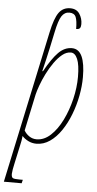

<svg xmlns="http://www.w3.org/2000/svg" viewBox="-100 -808 551 1086"><g transform="rotate(5 175.5 -265.0)"><path d="M149 -624Q166 -705 189.5 -737.5Q213 -770 254 -770Q290 -770 307 -744Q324 -718 324 -686Q324 -672 319 -664Q314 -656 297 -656Q297 -703 288 -724Q279 -745 251 -745Q224 -745 207.5 -720Q191 -695 177 -626L158 -536Q151 -502 143 -469Q135 -436 127 -402H131Q172 -476 206.5 -511Q241 -546 283 -546Q322 -546 340.5 -505.5Q359 -465 359 -388Q359 -337 348.5 -282Q338 -227 318 -175Q298 -123 269.5 -81Q241 -39 205.5 -14.5Q170 10 129 10Q104 10 82.5 -1Q61 -12 48 -27Q47 -14 44.5 -0.5Q42 13 39 26L16 132Q12 148 9 166.5Q6 185 6 192Q6 211 14.5 215.5Q23 220 51 220H71L66 240H-35ZM128 -15Q171 -15 208 -49.5Q245 -84 272.5 -140Q300 -196 315.5 -261Q331 -326 331 -387Q331 -455 317 -488Q303 -521 279 -521Q254 -521 230.5 -502Q207 -483 185.5 -452.5Q164 -422 146.5 -387Q129 -352 117.5 -320Q106 -288 101 -267L57 -59Q68 -40 86.5 -27.5Q105 -15 128 -15Z"/></g></svg>

Font: Noto Serif ExtraCondensed Thin
Style: Italic
Weight: 100
Width: 2
Italic angle: -12°
Designer: Monotype Design Team
Foundry: Monotype Imaging Inc.
Version: Version 2.013